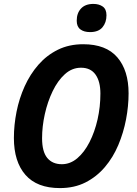

<svg xmlns="http://www.w3.org/2000/svg" viewBox="-20 -951 699 981"><path d="M286 10Q169 10 110 -57.5Q51 -125 51 -246Q51 -312 64.5 -380Q78 -448 106 -510Q134 -572 176.5 -620.5Q219 -669 276 -697Q333 -725 405 -725Q522 -725 579.5 -658Q637 -591 637 -474Q637 -409 624 -341Q611 -273 584.5 -210Q558 -147 516 -97.5Q474 -48 417 -19Q360 10 286 10ZM296 -112Q339 -112 375 -142.5Q411 -173 437.5 -225Q464 -277 478.5 -341Q493 -405 493 -473Q493 -535 468 -570Q443 -605 394 -605Q348 -605 311.5 -572Q275 -539 249 -485Q223 -431 209 -368Q195 -305 195 -245Q195 -176 221.5 -144Q248 -112 296 -112ZM440 -787Q409 -787 390.5 -801Q372 -815 372 -845Q372 -884 394 -907.5Q416 -931 457 -931Q486 -931 505 -917.5Q524 -904 524 -873Q524 -836 503.5 -811.5Q483 -787 440 -787Z"/></svg>

Font: Noto Sans SemiCondensed
Style: Bold Italic
Weight: 700
Width: 4
Italic angle: -12°
Designer: Monotype Design Team
Foundry: Monotype Imaging Inc.
Version: Version 2.013; ttfautohint (v1.8.4.7-5d5b)